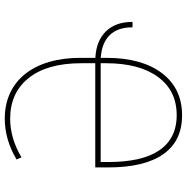

<svg xmlns="http://www.w3.org/2000/svg" viewBox="-9 -768 787 809"><g transform="rotate(90 384.5 -363.5)"><path d="M480.1 9.9Q420.5 9.9 372.9 -12.1Q325.3 -34.1 292.1 -75.5Q258.9 -116.8 241.3 -176Q223.7 -235.1 223.7 -309.7V-371.8Q152.3 -375.4 112.2 -416.2Q72.4 -457 72.4 -526.6V-528.4H95.2V-526.6Q95.2 -466.3 127.8 -432.5Q160.5 -398.8 223.7 -394.5V-417.6Q223.7 -567.1 288 -652Q352.3 -737.2 465.9 -737.2Q574.2 -737.2 629.8 -657.8Q685.4 -578.5 685.4 -426.1V-371.4H246.4V-312.5Q246.4 -168.3 309.3 -90.2Q371.1 -12.8 480.8 -12.8Q563.2 -13.1 642.8 -60.4L652 -39.8Q568.2 9.9 480.1 9.9ZM662.6 -394.2V-428.3Q662.6 -495.7 650.9 -549Q639.2 -602.3 614.9 -639Q590.6 -675.8 553.3 -695.1Q516 -714.5 465.2 -714.5Q361.5 -714.5 304 -635.3Q246.4 -556.5 246.4 -416.2V-394.2Z"/></g></svg>

Font: Linik Sans Thin
Style: Regular
Weight: 100
Designer: Fonts by Rasmus Andersson / Changes by Cristiano Sobral with parts from Marc Monis
Foundry: rsms
Version: Version 3.020; ttfautohint (v1.6)